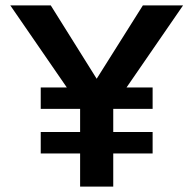

<svg xmlns="http://www.w3.org/2000/svg" viewBox="-20 -687 706 707"><path d="M275 0V-122H130V-201H275V-286H130V-365H226L18 -667H167L336 -397L506 -667H654L446 -365H542V-286H397V-201H542V-122H397V0Z"/></svg>

Font: Maven Pro SemiBold
Style: Regular
Weight: 600
Designer: Joe Prince
Foundry: Joe Prince
Version: Version 2.103